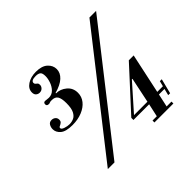

<svg xmlns="http://www.w3.org/2000/svg" viewBox="-167 -978 1203 1203"><g transform="rotate(-45 434.0 -376.5)"><path d="M202 -351Q144 -351 119.5 -372Q95 -393 95 -421Q95 -438 103.5 -452.5Q112 -467 131 -467Q146 -467 156.5 -458Q167 -449 167 -434Q167 -420 158.5 -413.5Q150 -407 141.5 -403.5Q133 -400 133 -393Q133 -382 153.5 -375Q174 -368 193 -368Q212 -368 230 -376Q248 -384 260 -407Q272 -430 272 -476Q272 -517 260.5 -535.5Q249 -554 220 -554Q204 -554 201 -551.5Q198 -549 190 -549Q172 -549 172 -564Q172 -580 187 -580Q192 -580 200.5 -578.5Q209 -577 218 -577Q245 -577 263 -595.5Q281 -614 290 -640Q299 -666 299 -688Q299 -716 287.5 -724Q276 -732 256 -732Q215 -732 215 -711Q215 -703 220 -699Q225 -695 230.5 -690Q236 -685 236 -674Q236 -661 226 -650.5Q216 -640 200 -640Q187 -640 176.5 -648.5Q166 -657 166 -676Q166 -708 197.5 -729Q229 -750 275 -750Q327 -750 353.5 -726Q380 -702 380 -669Q380 -636 352 -610Q324 -584 269 -569V-565Q307 -565 338 -539Q369 -513 369 -470Q369 -436 347.5 -409Q326 -382 288 -366.5Q250 -351 202 -351ZM163 0 753 -753H812L222 0ZM576 0V-17H614L633 -104H494V-123L738 -389H781L724 -123H774L783 -159H800L775 -60H758L769 -104H720L701 -17H744V0ZM518 -123H637L672 -291H667Z"/></g></svg>

Font: Libre Bodoni
Style: Bold Italic
Weight: 700
Italic angle: -13°
Version: Version 2.005;gftools[0.9.23]